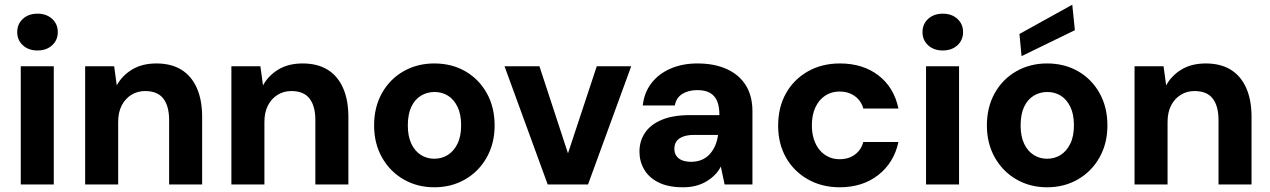

<svg xmlns="http://www.w3.org/2000/svg" viewBox="-20 -782 5385 814"><path d="M68 0V-501H208V0ZM139 -568Q101 -568 77 -590Q53 -612 53 -646Q53 -680 77 -702Q101 -724 139 -724Q177 -724 201 -702Q225 -680 225 -646Q225 -612 201 -590Q177 -568 139 -568Z M341 0V-501H464L475 -420Q498 -462 540.5 -487.5Q583 -513 643 -513Q705 -513 748 -487Q791 -461 814 -410Q837 -359 837 -286V0H697V-273Q697 -332 672.5 -364Q648 -396 595 -396Q563 -396 537 -380Q511 -364 496 -335Q481 -306 481 -265V0Z M961 0V-501H1084L1095 -420Q1118 -462 1160.5 -487.5Q1203 -513 1263 -513Q1325 -513 1368 -487Q1411 -461 1434 -410Q1457 -359 1457 -286V0H1317V-273Q1317 -332 1292.5 -364Q1268 -396 1215 -396Q1183 -396 1157 -380Q1131 -364 1116 -335Q1101 -306 1101 -265V0Z M1821 12Q1749 12 1691 -21.5Q1633 -55 1599.5 -114.5Q1566 -174 1566 -250Q1566 -328 1599.5 -387.5Q1633 -447 1691 -480Q1749 -513 1821 -513Q1895 -513 1952.5 -480Q2010 -447 2043.5 -387.5Q2077 -328 2077 -250Q2077 -174 2043.5 -114.5Q2010 -55 1952 -21.5Q1894 12 1821 12ZM1821 -109Q1853 -109 1878.5 -125Q1904 -141 1919.5 -172.5Q1935 -204 1935 -251Q1935 -298 1919.5 -329.5Q1904 -361 1879 -376.5Q1854 -392 1822 -392Q1791 -392 1765 -376.5Q1739 -361 1724 -329.5Q1709 -298 1709 -250Q1709 -204 1724 -172.5Q1739 -141 1764.5 -125Q1790 -109 1821 -109Z M2302 0 2119 -501H2267L2388 -132L2510 -501H2656L2473 0Z M2876 12Q2813 12 2772 -8.5Q2731 -29 2711 -63.5Q2691 -98 2691 -139Q2691 -184 2714.5 -219Q2738 -254 2785.5 -274Q2833 -294 2906 -294H3030Q3030 -330 3020.5 -353Q3011 -376 2990.5 -388Q2970 -400 2936 -400Q2899 -400 2873 -384Q2847 -368 2841 -335H2705Q2711 -389 2741.5 -429Q2772 -469 2822.5 -491Q2873 -513 2937 -513Q3008 -513 3060.5 -489.5Q3113 -466 3141.5 -421Q3170 -376 3170 -310V0H3052L3036 -76Q3026 -56 3010.5 -40.5Q2995 -25 2975 -13Q2955 -1 2930.5 5.5Q2906 12 2876 12ZM2910 -96Q2935 -96 2955 -104.5Q2975 -113 2989 -128.5Q3003 -144 3012 -164.5Q3021 -185 3024 -209V-210H2922Q2894 -210 2875 -202.5Q2856 -195 2847.5 -182Q2839 -169 2839 -151Q2839 -133 2848 -120.5Q2857 -108 2873 -102Q2889 -96 2910 -96Z M3540 12Q3464 12 3404.5 -22Q3345 -56 3312 -114.5Q3279 -173 3279 -249Q3279 -327 3312 -386Q3345 -445 3404.5 -479Q3464 -513 3541 -513Q3638 -513 3704 -462.5Q3770 -412 3789 -322H3640Q3631 -355 3604 -374.5Q3577 -394 3539 -394Q3505 -394 3478.5 -376.5Q3452 -359 3437 -327Q3422 -295 3422 -251Q3422 -218 3430.5 -191.5Q3439 -165 3455 -146Q3471 -127 3492.5 -117Q3514 -107 3539 -107Q3565 -107 3585 -115.5Q3605 -124 3619.5 -140.5Q3634 -157 3640 -180H3789Q3770 -92 3703.5 -40Q3637 12 3540 12Z M3906 0V-501H4046V0ZM3977 -568Q3939 -568 3915 -590Q3891 -612 3891 -646Q3891 -680 3915 -702Q3939 -724 3977 -724Q4015 -724 4039 -702Q4063 -680 4063 -646Q4063 -612 4039 -590Q4015 -568 3977 -568Z M4419 12Q4347 12 4289 -21.5Q4231 -55 4197.5 -114.5Q4164 -174 4164 -250Q4164 -328 4197.5 -387.5Q4231 -447 4289 -480Q4347 -513 4419 -513Q4493 -513 4550.5 -480Q4608 -447 4641.5 -387.5Q4675 -328 4675 -250Q4675 -174 4641.5 -114.5Q4608 -55 4550 -21.5Q4492 12 4419 12ZM4419 -109Q4451 -109 4476.5 -125Q4502 -141 4517.5 -172.5Q4533 -204 4533 -251Q4533 -298 4517.5 -329.5Q4502 -361 4477 -376.5Q4452 -392 4420 -392Q4389 -392 4363 -376.5Q4337 -361 4322 -329.5Q4307 -298 4307 -250Q4307 -204 4322 -172.5Q4337 -141 4362.5 -125Q4388 -109 4419 -109ZM4311 -544 4302 -638 4526 -762 4537 -654Z M4790 0V-501H4913L4924 -420Q4947 -462 4989.5 -487.5Q5032 -513 5092 -513Q5154 -513 5197 -487Q5240 -461 5263 -410Q5286 -359 5286 -286V0H5146V-273Q5146 -332 5121.5 -364Q5097 -396 5044 -396Q5012 -396 4986 -380Q4960 -364 4945 -335Q4930 -306 4930 -265V0Z"/></svg>

Font: DM Sans 17pt ExtraBold
Style: Regular
Weight: 800
Version: Version 4.004;gftools[0.9.30]